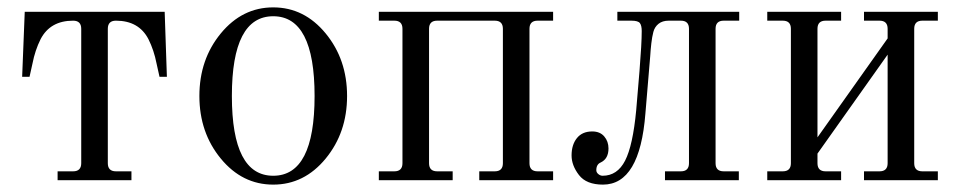

<svg xmlns="http://www.w3.org/2000/svg" viewBox="-20 -488 2598 520"><path d="M136 0V-24H178Q200 -24 200 -46V-410Q200 -432 178 -432Q116 -432 90 -382Q75 -352 68 -316L60 -280H40L47 -456H426L432 -280H412L404 -316Q397 -352 382 -382Q356 -432 294 -432Q272 -432 272 -410V-46Q272 -24 294 -24H336V0Z M720 -12Q832 -12 832 -228Q832 -444 720 -444Q608 -444 608 -228Q608 -12 720 -12ZM720 12Q636 12 578 -58.5Q520 -129 520 -228Q520 -327 578 -397.5Q636 -468 720 -468Q804 -468 862 -397.5Q920 -327 920 -228Q920 -129 862 -58.5Q804 12 720 12Z M1006 0V-24H1048Q1070 -24 1070 -46V-410Q1070 -432 1048 -432H1006V-456H1478V-432H1436Q1414 -432 1414 -410V-46Q1414 -24 1436 -24H1478V0H1278V-24H1320Q1342 -24 1342 -46V-410Q1342 -432 1320 -432H1164Q1142 -432 1142 -410V-46Q1142 -24 1164 -24H1206V0Z M1781 0V-24H1824Q1846 -24 1846 -46V-410Q1846 -432 1824 -432H1791Q1774 -432 1763.5 -423.5Q1753 -415 1749.5 -401.5Q1746 -388 1744 -370.5Q1742 -353 1741 -336L1728 -181Q1713 12 1613 12Q1568 12 1548 -14Q1528 -40 1528 -67Q1528 -96 1542.5 -114Q1557 -132 1584 -132Q1605 -132 1616.5 -118.5Q1628 -105 1628 -86Q1628 -58 1607 -48Q1595 -43 1595 -27Q1595 -21 1600.5 -16.5Q1606 -12 1612 -12Q1652 -12 1673 -53Q1694 -94 1703 -189L1712 -296Q1718 -370 1718 -404Q1718 -419 1713 -425.5Q1708 -432 1690 -432H1652V-456H1982V-432H1940Q1918 -432 1918 -410V-46Q1918 -24 1940 -24H1981V0Z M2058 0V-24H2100Q2122 -24 2122 -46V-410Q2122 -432 2100 -432H2058V-456H2258V-432H2216Q2194 -432 2194 -410V-116L2384 -384V-410Q2384 -432 2362 -432H2320V-456H2520V-432H2478Q2456 -432 2456 -410V-46Q2456 -24 2478 -24H2520V0H2320V-24H2362Q2384 -24 2384 -46V-340L2194 -72V-46Q2194 -24 2216 -24H2258V0Z"/></svg>

Font: Old Standard TT
Style: Regular
Weight: 400
Designer: Alexey Kryukov <alexios@thessalonica.org.ru>
Version: Version 1.0